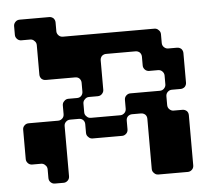

<svg xmlns="http://www.w3.org/2000/svg" viewBox="-50 -742 860 797"><g transform="rotate(-5 379.5 -344.0)"><path d="M664.1 -344.7Q654.3 -344.7 646.5 -336.9Q639.6 -330.1 639.6 -319.3Q639.6 -307.6 639.6 -283.2Q639.6 -272.5 646.5 -265.6Q654.3 -257.8 664.1 -257.8Q676.8 -257.8 701.2 -257.8Q710.9 -257.8 718.8 -251Q725.6 -244.1 725.6 -233.4Q725.6 -164.1 725.6 -24.4Q725.6 -13.7 718.8 -6.8Q710.9 1 701.2 1Q660.2 1 578.1 1Q567.4 1 560.5 -6.8Q552.7 -13.7 552.7 -24.4Q552.7 -93.8 552.7 -233.4Q552.7 -244.1 545.9 -251Q538.1 -257.8 528.3 -257.8Q515.6 -257.8 491.2 -257.8Q481.4 -257.8 473.6 -251Q466.8 -244.1 466.8 -233.4Q466.8 -220.7 466.8 -197.3Q466.8 -186.5 460 -179.7Q452.1 -171.9 442.4 -171.9Q401.4 -171.9 319.3 -171.9Q308.6 -171.9 301.8 -179.7Q293.9 -186.5 293.9 -197.3Q293.9 -209 293.9 -233.4Q293.9 -244.1 287.1 -251Q280.3 -257.8 269.5 -257.8Q257.8 -257.8 233.4 -257.8Q222.7 -257.8 215.8 -251Q208 -244.1 208 -233.4Q208 -164.1 208 -24.4Q208 -13.7 201.2 -6.8Q193.4 1 183.6 1Q170.9 1 146.5 1Q136.7 1 128.9 -6.8Q122.1 -13.7 122.1 -24.4Q122.1 -36.1 122.1 -60.5Q122.1 -71.3 114.3 -78.1Q107.4 -85.9 96.7 -85.9Q85 -85.9 60.5 -85.9Q49.8 -85.9 43 -92.8Q35.2 -100.6 35.2 -110.4Q35.2 -151.4 35.2 -233.4Q35.2 -244.1 43 -251Q49.8 -257.8 60.5 -257.8Q101.6 -257.8 183.6 -257.8Q193.4 -257.8 201.2 -265.6Q208 -272.5 208 -283.2Q208 -294.9 208 -319.3Q208 -330.1 215.8 -336.9Q222.7 -344.7 233.4 -344.7Q245.1 -344.7 269.5 -344.7Q280.3 -344.7 287.1 -351.6Q293.9 -359.4 293.9 -369.1Q293.9 -381.8 293.9 -406.2Q293.9 -416 287.1 -423.8Q280.3 -430.7 269.5 -430.7Q228.5 -430.7 146.5 -430.7Q136.7 -430.7 128.9 -437.5Q122.1 -445.3 122.1 -455.1Q122.1 -496.1 122.1 -578.1Q122.1 -588.9 114.3 -595.7Q107.4 -603.5 96.7 -603.5Q85 -603.5 60.5 -603.5Q49.8 -603.5 43 -610.4Q35.2 -618.2 35.2 -627.9Q35.2 -640.6 35.2 -665Q35.2 -674.8 43 -682.6Q49.8 -689.5 60.5 -689.5Q101.6 -689.5 183.6 -689.5Q193.4 -689.5 201.2 -682.6Q208 -674.8 208 -665Q208 -652.3 208 -627.9Q208 -618.2 215.8 -610.4Q222.7 -603.5 233.4 -603.5Q360.4 -603.5 614.3 -603.5Q625 -603.5 631.8 -595.7Q639.6 -588.9 639.6 -578.1Q639.6 -566.4 639.6 -542Q639.6 -531.2 646.5 -524.4Q654.3 -516.6 664.1 -516.6Q676.8 -516.6 701.2 -516.6Q710.9 -516.6 718.8 -509.8Q725.6 -502 725.6 -492.2Q725.6 -451.2 725.6 -369.1Q725.6 -359.4 718.8 -351.6Q710.9 -344.7 701.2 -344.7Q691.4 -344.7 682.6 -344.7Q672.9 -344.7 664.1 -344.7ZM614.3 -344.7Q625 -344.7 631.8 -351.6Q639.6 -359.4 639.6 -369.1Q639.6 -381.8 639.6 -406.2Q639.6 -416 631.8 -423.8Q625 -430.7 614.3 -430.7Q602.5 -430.7 578.1 -430.7Q567.4 -430.7 560.5 -437.5Q552.7 -445.3 552.7 -455.1Q552.7 -467.8 552.7 -492.2Q552.7 -502 545.9 -509.8Q538.1 -516.6 528.3 -516.6Q487.3 -516.6 405.3 -516.6Q395.5 -516.6 387.7 -509.8Q380.9 -502 380.9 -492.2Q380.9 -451.2 380.9 -369.1Q380.9 -359.4 373 -351.6Q366.2 -344.7 355.5 -344.7Q343.8 -344.7 319.3 -344.7Q308.6 -344.7 301.8 -336.9Q293.9 -330.1 293.9 -319.3Q293.9 -307.6 293.9 -283.2Q293.9 -272.5 301.8 -265.6Q308.6 -257.8 319.3 -257.8Q360.4 -257.8 442.4 -257.8Q452.1 -257.8 460 -265.6Q466.8 -272.5 466.8 -283.2Q466.8 -294.9 466.8 -319.3Q466.8 -330.1 473.6 -336.9Q481.4 -344.7 491.2 -344.7Q522.5 -344.7 552.7 -344.7Q584 -344.7 614.3 -344.7Z"/></g></svg>

Font: Stal Type
Style: Alien
Weight: 400
Designer: daniel chilleron
Version: Version 1.0